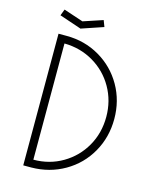

<svg xmlns="http://www.w3.org/2000/svg" viewBox="-123 -916 787 996"><g transform="rotate(15 270.0 -418.0)"><path d="M100 -707H143Q241 -707 321.5 -660Q402 -613 448 -532.5Q494 -452 494 -354Q494 -256 448 -175Q402 -94 321.5 -47.5Q241 -1 143 0H100ZM451 -354Q451 -440 410.5 -511Q370 -582 299.5 -623.5Q229 -665 143 -666V-42Q229 -42 299.5 -83.5Q370 -125 410.5 -196Q451 -267 451 -354ZM85 -802 98 -836 203 -801 308 -836 321 -802 203 -762Z"/></g></svg>

Font: Lineal Thin
Style: Regular
Weight: 200
Designer: Created by Frank Adebiaye with contributions from Anton Moglia & Ariel Martín Pérez
Created by Frank ADEBIAYE with FontF
Foundry: Velvetyne Type Foundry
Version: Version 2.000;Glyphs 3.2 (3227)